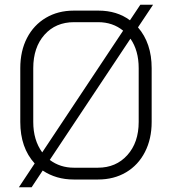

<svg xmlns="http://www.w3.org/2000/svg" viewBox="-20 -753 729 814"><path d="M565 -637Q623 -570 623 -464V-236Q623 -164 594.5 -108.5Q566 -53 514.5 -22.5Q463 8 396 8H292Q218 8 161 -30L114 41H60L127 -60Q66 -127 66 -236V-464Q66 -537 94.5 -592Q123 -647 174.5 -677.5Q226 -708 293 -708H397Q476 -708 531 -667L575 -733H629ZM159 -107 502 -623Q458 -659 396 -659H294Q216 -659 168.5 -605.5Q121 -552 121 -464V-236Q121 -159 159 -107ZM533 -589 191 -75Q235 -42 293 -42H395Q472 -42 520 -95.5Q568 -149 568 -236V-464Q568 -539 533 -589Z"/></svg>

Font: Bai Jamjuree Light
Style: Regular
Weight: 300
Designer: Katatrad Aksorn Co.,Ltd.
Foundry: Cadson Demak Co.,Ltd.
Version: Version 1.000; ttfautohint (v1.6)